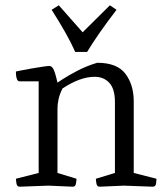

<svg xmlns="http://www.w3.org/2000/svg" viewBox="-20 -705 636 725"><path d="M54 0Q44 0 42 -13Q40 -26 40 -30L126 -52V-398H54Q47 -398 44 -406Q41 -414 40.5 -423Q40 -432 40 -435Q40 -435 57 -438.5Q74 -442 97 -446Q120 -450 140 -453Q160 -456 166 -456Q175 -456 181.5 -444.5Q188 -433 197 -393Q197 -393 217.5 -406.5Q238 -420 272.5 -438Q307 -456 347 -468Q422 -468 453.5 -426.5Q485 -385 485 -322V-52L571 -30Q571 -26 569.5 -13Q568 0 557 0L448 -4L356 0Q346 0 344 -12.5Q342 -25 342 -30L414 -52V-319Q414 -369 393 -392Q372 -415 337 -415Q283 -415 216 -371Q205 -349 201 -330Q197 -311 197 -294V-52L269 -30Q269 -25 267 -12.5Q265 0 255 0L163 -4ZM264 -509Q250 -541 227.5 -581Q205 -621 175 -668L202 -685L292 -583L395 -685L420 -668Q348 -574 309 -509Z"/></svg>

Font: Mate
Style: Regular
Weight: 400
Designer: Eduardo Rodriguez Tunni
Foundry: Eduardo Rodriguez Tunni
Version: Version 1.003; ttfautohint (v1.8.4.7-5d5b);gftools[0.9.24]